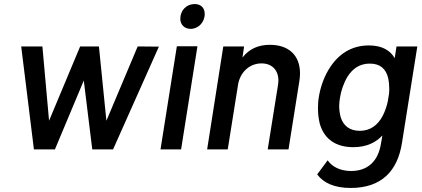

<svg xmlns="http://www.w3.org/2000/svg" viewBox="-20 -740 2090 951"><path d="M148 0H252L395 -341L437 0H540L767 -509L662 -510L507 -142L470 -510H377L223 -142L190 -510H85Z M924 -597C962 -597 994 -629 994 -671C994 -701 975 -720 944 -720C905 -720 873 -690 873 -647C873 -618 894 -597 924 -597ZM775 0H877L958 -511H856Z M1317 -518C1261 -518 1215 -499 1181 -455L1189 -510H1086L1006 0H1108L1159 -320C1169 -383 1217 -426 1275 -426C1328 -426 1359 -392 1359 -341C1359 -334 1358 -327 1357 -319L1306 0H1409L1463 -340C1465 -353 1466 -365 1466 -377C1466 -465 1411 -518 1317 -518Z M1944 -510 1935 -452C1913 -490 1873 -515 1807 -515C1724 -515 1655 -475 1607 -394C1583 -354 1566 -304 1559 -258C1556 -241 1555 -222 1555 -203C1555 -177 1558 -151 1564 -127C1587 -47 1648 -11 1730 -11C1798 -11 1843 -36 1874 -69L1867 -29C1853 61 1799 107 1719 107C1663 107 1623 84 1603 54L1551 124C1582 165 1634 191 1717 191C1870 191 1949 107 1971 -32L2047 -510ZM1876 -167C1850 -117 1811 -92 1762 -92C1711 -92 1680 -118 1667 -161C1663 -177 1660 -196 1660 -215C1660 -229 1662 -243 1664 -256C1669 -289 1682 -328 1701 -360C1728 -402 1763 -425 1812 -425C1862 -425 1892 -400 1903 -352C1906 -338 1908 -321 1908 -303C1908 -294 1908 -285 1907 -276L1901 -239C1896 -215 1888 -191 1876 -167Z"/></svg>

Font: Arthouse Owned Medium
Style: Italic
Weight: 500
Italic angle: -10°
Designer: Jeremy Tribby
Foundry: Tribby Type
Version: Version 1.000;PS 001.000;hotconv 1.0.88;makeotf.lib2.5.64775